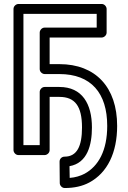

<svg xmlns="http://www.w3.org/2000/svg" viewBox="-20 -756 644 967"><path d="M520 -122C520 2 476 81 406 119C385 130 359 138 331 140L330 81C421 65 443 -27 443 -114C443 -233 394 -318 279 -318H205C190 -318 180 -304 180 -293V-25H98V-686H467V-617H205C190 -617 180 -603 180 -592V-408C180 -393 194 -383 205 -383H279C439 -383 520 -287 520 -122ZM279 -433H230V-567H492C503 -567 517 -577 517 -592V-711C517 -722 507 -736 492 -736H73C62 -736 48 -726 48 -711V0C48 11 58 25 73 25H205C216 25 230 15 230 0V-268H279C358 -268 393 -221 393 -114C393 -20 368 33 305 33C291 33 280 44 280 58L281 166C281 178 292 191 306 191C353 191 395 182 430 163C521 114 570 13 570 -122C570 -316 462 -433 279 -433Z"/></svg>

Font: Asimov
Style: NarOu
Weight: 500
Designer: Google
Version: Version 2.000980; 2014